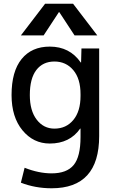

<svg xmlns="http://www.w3.org/2000/svg" viewBox="-20 -780 624 1030"><path d="M296 -715 214 -590H92L222 -760H372L502 -590H380L298 -715ZM140 -270Q140 -186 177 -138Q214 -90 272 -90Q335 -90 373.5 -136.5Q412 -183 412 -265V-275Q412 -358 373 -404Q334 -450 272 -450Q210 -450 175 -404.5Q140 -359 140 -270ZM42 -270Q42 -397 96 -463.5Q150 -530 247 -530Q354 -530 413 -445H415L417 -520H512V-50Q512 230 257 230Q169 230 92 200L112 120Q188 150 257 150Q338 150 375 105.5Q412 61 412 -45V-90H410Q354 -10 247 -10Q159 -10 100.5 -81Q42 -152 42 -270Z"/></svg>

Font: Mplus 1p Medium
Style: Regular
Weight: 500
Version: Version 1.061